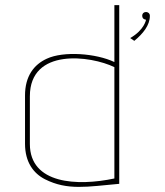

<svg xmlns="http://www.w3.org/2000/svg" viewBox="-20 -720 646 752"><path d="M506 -560C540 -588 567 -621 567 -658C567 -668 559 -673 552 -673C543 -673 537 -667 537 -659C537 -651 540 -645 550 -643H552C552 -643 546 -603 490 -571ZM428 -21C283 10 97 1 97 -156V-343C97 -534 336 -502 428 -457ZM428 -477C357 -511 229 -521 163 -490C113 -467 78 -422 78 -346V-157C78 -85 111 -41 156 -18C245 27 322 11 447 0V-700H428Z"/></svg>

Font: Advent Pro
Style: Thin
Weight: 100
Designer: Andreas Kalpakidis
Foundry: Andreas Kalpakidis
Version: Version 2.002 2007